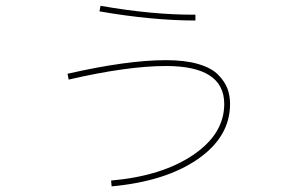

<svg xmlns="http://www.w3.org/2000/svg" viewBox="-20 -622 1040 676"><path d="M217.8 -362.3Q427.7 -410.2 564.5 -410.2Q631.8 -410.2 678.2 -396.5Q724.6 -382.8 748 -358.9Q771.5 -335 780.8 -310.1Q790 -285.2 790 -255.9Q790 -140.6 676.8 -62Q563.5 16.6 373 34.2L371.1 13.7Q549.8 -2 659.7 -76.2Q769.5 -150.4 769.5 -255.9Q769.5 -389.6 564.5 -389.6Q428.7 -389.6 221.7 -341.8ZM330.1 -582 334 -601.6Q517.6 -569.3 668 -570.3V-549.8Q515.6 -549.8 330.1 -582Z"/></svg>

Font: Mgen+ 1mn thin
Style: Regular
Weight: 100
Designer: [Source Han Sans]
Ryoko NISHIZUKA  (kana & ideographs); Paul D. Hunt (Latin, Greek & Cyrillic); Wenlong ZHANG  (bopomofo
Version: Version 1.059.20150602